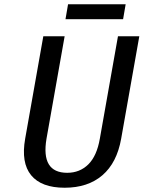

<svg xmlns="http://www.w3.org/2000/svg" viewBox="-20 -870 673 900"><path d="M287 -780 299 -850H569L557 -780ZM98 -220 183 -700H283L198 -220Q171 -60 295 -60Q354 -60 394 -99.5Q434 -139 448 -220L533 -700H633L548 -220Q528 -107 460 -48.5Q392 10 283 10Q174 10 126 -48.5Q78 -107 98 -220Z"/></svg>

Font: Scada
Style: Italic
Weight: 400
Italic angle: -10°
Designer: Jovanny Lemonad
Foundry: Jovanny Lemonad
Version: Version 4.100;PS 004.100;hotconv 1.0.88;makeotf.lib2.5.64775